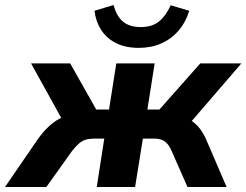

<svg xmlns="http://www.w3.org/2000/svg" viewBox="-66 -746 983 766"><path d="M-46 0 85 -191Q105 -219 126.5 -239.5Q148 -260 171.5 -272.5Q195 -285 221 -288L198 -240L58 -493H214L318 -309H369L398 -493H551L522 -309H570L733 -493H897L679 -240L645 -283Q673 -280 694.5 -266.5Q716 -253 731.5 -232.5Q747 -212 758 -186L838 0H682L619 -143Q611 -162 601 -173Q591 -184 578.5 -188.5Q566 -193 548 -193H504L473 0H320L350 -193H308Q290 -193 275.5 -188.5Q261 -184 248.5 -173Q236 -162 221 -143L119 0ZM488 -555Q434 -555 396 -574.5Q358 -594 337 -627.5Q316 -661 311 -703L387 -726Q399 -681 425 -659.5Q451 -638 496 -638Q541 -638 568.5 -660.5Q596 -683 615 -725L689 -703Q675 -657 646 -623.5Q617 -590 577 -572.5Q537 -555 488 -555Z"/></svg>

Font: Nunito Sans 11pt ExtraBold
Style: Italic
Weight: 800
Italic angle: -9°
Version: Version 3.101;gftools[0.9.27]